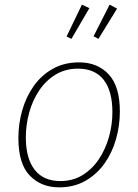

<svg xmlns="http://www.w3.org/2000/svg" viewBox="-20 -798 593 825"><path d="M320 -530Q399 -530 447 -478.5Q495 -427 495 -319Q495 -258 478.5 -200Q462 -142 429 -95.5Q396 -49 347 -21Q298 7 234 7Q157 7 108 -43.5Q59 -94 59 -205Q59 -266 75.5 -324Q92 -382 125 -428.5Q158 -475 207 -502.5Q256 -530 320 -530ZM315 -503Q261 -503 219 -477.5Q177 -452 148.5 -409.5Q120 -367 105.5 -314.5Q91 -262 91 -208Q91 -117 129 -68.5Q167 -20 239 -20Q293 -20 334.5 -45.5Q376 -71 404.5 -113.5Q433 -156 448 -209Q463 -262 463 -316Q463 -407 425.5 -455Q388 -503 315 -503ZM403 -631 382 -642 451 -778 483 -761ZM287 -631 266 -641 332 -778 364 -763Z"/></svg>

Font: Bitter ExtraLight
Style: Italic
Weight: 200
Italic angle: -9°
Designer: Sol Matas, and Bitter project Authors
Foundry: Sol Matas
Version: Version 2.001